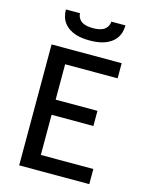

<svg xmlns="http://www.w3.org/2000/svg" viewBox="-138 -1041 876 1127"><g transform="rotate(15 300.0 -477.5)"><path d="M91 0V-735H517V-643H198V-428H452V-336H198V-92H517V0ZM300 -815Q278 -815 256.5 -817.5Q235 -820 214.5 -826.5Q194 -833 175.5 -845Q157 -857 144 -874Q131 -891 125 -912Q119 -933 119 -955H205Q205 -939 214 -924.5Q223 -910 237 -902.5Q251 -895 267.5 -892.5Q284 -890 300 -890Q316 -890 332.5 -892.5Q349 -895 363 -902.5Q377 -910 386 -924.5Q395 -939 395 -955H481Q481 -933 475 -912Q469 -891 456 -874Q443 -857 424.5 -845Q406 -833 385.5 -826.5Q365 -820 343.5 -817.5Q322 -815 300 -815Z"/></g></svg>

Font: Iosevka SS04 Semibold Extended
Style: Regular
Weight: 600
Width: 7
Monospace: yes
Designer: Belleve Invis
Foundry: Belleve Invis
Version: Version 19.0.0; ttfautohint (v1.8.4)